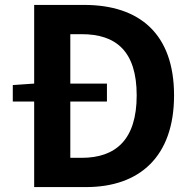

<svg xmlns="http://www.w3.org/2000/svg" viewBox="-20 -761 781 781"><path d="M119 0H330C548 0 688 -124 688 -373C688 -623 548 -741 322 -741H119V-421L32 -415V-348H119ZM266 -119V-348H415V-421H266V-622H312C451 -622 536 -554 536 -373C536 -193 451 -119 312 -119Z"/></svg>

Font: Source Han Sans CN
Style: Bold
Weight: 700
Designer: Ryoko NISHIZUKA 西塚涼子 (kana, bopomofo & ideographs); Paul D. Hunt (Latin, Greek & Cyrillic); Sandoll Communications 산돌커뮤니
Foundry: Adobe
Version: Version 2.001;hotconv 1.0.107;makeotfexe 2.5.65593